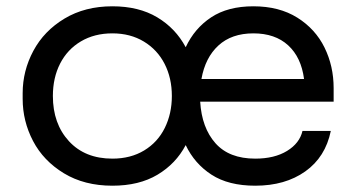

<svg xmlns="http://www.w3.org/2000/svg" viewBox="-20 -572 1124 610"><path d="M52 -258V-276Q52 -347 86 -410.5Q120 -474 185 -513Q250 -552 337 -552Q421 -552 479.5 -517Q538 -482 570 -422Q598 -482 651 -517Q704 -552 785 -552Q867 -552 924.5 -516Q982 -480 1011 -421Q1040 -362 1040 -292V-249H616Q621 -166 664.5 -117Q708 -68 791 -68Q852 -68 892 -92.5Q932 -117 941 -156H1031Q1014 -73 950 -27.5Q886 18 791 18Q706 18 652 -17Q598 -52 570 -111Q539 -52 480.5 -17Q422 18 337 18Q248 18 183 -21.5Q118 -61 85 -124Q52 -187 52 -258ZM526 -267Q526 -324 503 -369Q480 -414 437 -440Q394 -466 337 -466Q280 -466 237 -440.5Q194 -415 171 -370Q148 -325 148 -267Q148 -179 199 -123.5Q250 -68 337 -68Q395 -68 438 -94Q481 -120 503.5 -165.5Q526 -211 526 -267ZM946 -321Q937 -390 895.5 -428Q854 -466 785 -466Q716 -466 674 -427.5Q632 -389 620 -321Z"/></svg>

Font: Sora-SIA
Style: Regular
Weight: 400
Designer: Jonathan Barnbrook, Julián Moncada
Foundry: Barnbrook Fonts
Version: Version 2.000